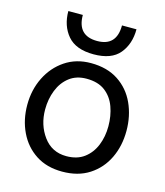

<svg xmlns="http://www.w3.org/2000/svg" viewBox="-115 -847 814 947"><g transform="rotate(15 292.5 -373.5)"><path d="M291 -586Q200 -586 158 -635.5Q116 -685 116 -760H190Q190 -654 291 -654Q390 -654 390 -760H464Q464 -685 423 -635.5Q382 -586 291 -586ZM291 13Q212 13 156 -23.5Q100 -60 70 -122.5Q40 -185 40 -261Q40 -338 71.5 -401.5Q103 -465 159.5 -503Q216 -541 291 -541Q374 -541 431 -503.5Q488 -466 517 -402.5Q546 -339 546 -263Q546 -186 516 -123.5Q486 -61 429 -24Q372 13 291 13ZM291 -66Q346 -66 382 -93Q418 -120 436 -164.5Q454 -209 454 -262Q454 -315 437.5 -360.5Q421 -406 385 -433.5Q349 -461 290 -461Q238 -461 202.5 -433.5Q167 -406 149 -360.5Q131 -315 131 -262Q131 -183 174 -124.5Q217 -66 291 -66Z"/></g></svg>

Font: LXGW 975 Gothic SC
Style: Regular
Weight: 400
Version: Version 2.01;February 25, 2021